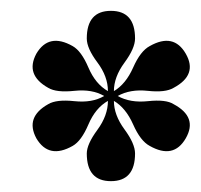

<svg xmlns="http://www.w3.org/2000/svg" viewBox="-20 -625 370 354"><path d="M229 -342Q229 -291 184.5 -291Q140 -291 140 -342Q140 -359 159.5 -385.5Q179 -412 179 -439Q156 -426 143 -395.5Q130 -365 114 -356Q70 -331 47 -370Q26 -409 69 -433Q84 -442 117 -438.5Q150 -435 172 -448Q150 -461 117 -457.5Q84 -454 69 -463Q26 -487 47 -526Q70 -565 114 -540Q130 -531 143 -500.5Q156 -470 179 -457Q179 -484 159.5 -510Q140 -536 140 -554Q140 -605 184.5 -605Q229 -605 229 -554Q229 -536 209.5 -509.5Q190 -483 190 -457Q212 -470 225.5 -500.5Q239 -531 256 -540Q300 -565 322.5 -526Q345 -487 300 -463Q285 -454 252.5 -457.5Q220 -461 197 -448Q220 -435 253 -438.5Q286 -442 300 -433Q345 -409 322.5 -370Q300 -331 256 -356Q239 -365 225.5 -395.5Q212 -426 190 -439Q190 -413 209.5 -386.5Q229 -360 229 -342Z"/></svg>

Font: Rozha One
Style: Regular
Weight: 400
Designer: Tim Donaldson, Indian Type Foundry
Foundry: Indian Type Foundry
Version: Version 1.300;PS 1.0;hotconv 1.0.78;makeotf.lib2.5.61930; tt